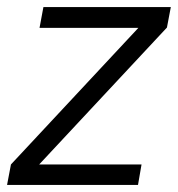

<svg xmlns="http://www.w3.org/2000/svg" viewBox="-27 -524 504 544"><path d="M-7 0 4 -58 365 -445H85L96 -504H457L446 -446L84 -58H374L364 0Z"/></svg>

Font: DM Sans Light
Style: Italic
Weight: 300
Italic angle: -10°
Designer: Colophon Foundry, Jonny Pinhorn
Foundry: Colophon Foundry
Version: Version 4.004;gftools[0.9.30]